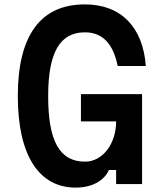

<svg xmlns="http://www.w3.org/2000/svg" viewBox="-20 -837 740 873"><path d="M324 16C397 16 453 -14 475 -64H508V0H626V-409H348V-285H508C508 -182 446 -102 367 -102C251 -102 199 -195 199 -400C199 -598 252 -690 366 -690C447 -690 495 -637 515 -537H643C630 -714 530 -817 366 -817C165 -817 61 -677 61 -400C61 -129 158 16 324 16Z"/></svg>

Font: Martian Mono Std Md
Style: Regular
Weight: 500
Monospace: yes
Designer: Roman Shamin
Foundry: Evil Martians
Version: Version 1.000